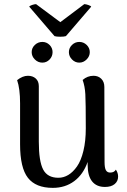

<svg xmlns="http://www.w3.org/2000/svg" viewBox="-20 -886 610 920"><path d="M295.9 -712.9Q286.6 -710 268.6 -710Q250.5 -710 241.2 -712.9L120.1 -854Q121.6 -857.9 133.5 -862.1Q145.5 -866.2 152.8 -866.2L269 -779.8L383.8 -866.2Q391.1 -866.2 403.1 -862.1Q415 -857.9 417 -854ZM183.1 -685.1Q203.1 -685.1 217.5 -670.7Q231.9 -656.2 231.9 -636.2Q231.9 -615.7 217.5 -600.8Q203.1 -585.9 183.1 -585.9Q162.1 -585.9 147 -601.1Q131.8 -616.2 131.8 -636.2Q131.8 -656.2 147 -670.7Q162.1 -685.1 183.1 -685.1ZM359.9 -685.1Q380.4 -685.1 395.3 -670.7Q410.2 -656.2 410.2 -636.2Q410.2 -616.2 395 -601.1Q379.9 -585.9 359.9 -585.9Q339.8 -585.9 325 -601.1Q310.1 -616.2 310.1 -636.2Q310.1 -656.2 325 -670.7Q339.8 -685.1 359.9 -685.1ZM535.2 -73.2Q545.9 -57.6 545.9 -40Q545.9 -17.6 529.3 -3.9Q512.7 9.8 482.9 9.8Q442.4 9.8 421.1 -17.1Q399.9 -43.9 399.9 -97.2V-109.9Q378.9 -50.3 335.7 -18.1Q292.5 14.2 232.9 14.2Q151.4 14.2 113.8 -33.9Q76.2 -82 76.2 -194.8V-391.1Q76.2 -461.4 62 -502Q88.4 -522.9 113.8 -522.9Q136.7 -522.9 151.4 -509.8Q166 -496.6 166 -473.1V-207Q166 -113.3 186.8 -73.7Q207.5 -34.2 259.8 -34.2Q284.7 -34.2 307.1 -47.6Q329.6 -61 348.9 -88.4Q368.2 -115.7 379.6 -162.8Q391.1 -210 391.1 -271Q391.1 -396 388.9 -434.6Q386.7 -473.1 376 -502.9Q398.9 -522.9 428.2 -522.9Q450.7 -522.9 465.3 -508.5Q480 -494.1 480 -469.2L481 -109.9Q481 -82 487.3 -70.6Q493.7 -59.1 507.8 -59.1Q527.3 -59.1 535.2 -73.2Z"/></svg>

Font: Arima Madurai Medium
Style: Regular
Weight: 500
Designer: Joana Correia and Natanael Gama
Foundry: NDISCOVER
Version: Version 1.019;PS 001.019;hotconv 1.0.88;makeotf.lib2.5.64775